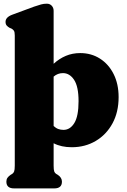

<svg xmlns="http://www.w3.org/2000/svg" viewBox="-20 -784 686 1040"><path d="M270.5 -725.5V-438.5Q301 -466.5 336.8 -481.5Q372.5 -496.5 414.5 -496.5Q474.5 -496.5 521.5 -466.5Q568.5 -436.5 595.5 -382.8Q622.5 -329 622.5 -258Q622.5 -176.5 589.2 -115.5Q556 -54.5 498.5 -20.5Q441 13.5 368.5 13.5Q312 13.5 270.5 -8V113Q270.5 136 273.8 144.8Q277 153.5 284.5 158L293 163Q315.5 178 315.5 200Q315.5 236.5 274 236.5H56.5Q14.5 236.5 14.5 200Q14.5 187.5 20.5 179Q26.5 170.5 37.5 163L46 158Q53 153.5 56.5 144.8Q60 136 60 113V-592Q60 -611 55 -618Q50 -625 41.5 -629.5L32.5 -633Q22.5 -638.5 16.2 -645.8Q10 -653 10 -665.5Q10 -690.5 45.5 -704L164.5 -748Q188 -756 202.5 -760Q217 -764 233.5 -764Q250 -764 260.2 -753Q270.5 -742 270.5 -725.5ZM321 -388Q292.5 -388 270.5 -369V-101.5Q282.5 -90 295.8 -85.2Q309 -80.5 324 -80.5Q360 -80.5 382.8 -117.8Q405.5 -155 405.5 -235.5Q405.5 -315.5 381.2 -351.8Q357 -388 321 -388Z"/></svg>

Font: Fraunces 9pt Soft Black
Style: Regular
Weight: 900
Version: Version 1.000;[b76b70a41]